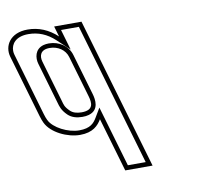

<svg xmlns="http://www.w3.org/2000/svg" viewBox="-177 -562 851 830"><g transform="rotate(-10 248.0 -146.5)"><path d="M237.6 -47 306.9 190H426.9L232.2 -476H112.2L125.7 -430C87.8 -465.3 44.8 -483 -3.6 -483C-80.4 -483 -111.6 -429.2 -97.2 -380L-16.8 -105C-13.5 -93.7 -9.7 -83.5 -5.4 -74.5C16.9 -27.8 86.6 5 141.6 5C198.5 5 222.4 -21.3 237.6 -47ZM76.7 -388C113.5 -388 144.1 -366.9 153.4 -335L206.7 -153C215.4 -123 219.1 -90 165.1 -90C143.4 -90 127.1 -95.3 116 -106C94.5 -126.8 94 -136.6 89.2 -153L35.9 -335C28.2 -361.6 35.9 -388 76.7 -388ZM220.4 -57.2C207.3 -35 190.9 -15 141.6 -15C92.6 -15 30.1 -46.5 12.7 -83.1C8.9 -91 5.4 -100.1 2.4 -110.6L-78 -385.6C-79.7 -391.4 -80.6 -397.3 -80.6 -402.9C-80.8 -432.5 -59.8 -463 -3.6 -463C39.6 -463 77.4 -447.7 112 -415.4L165.3 -365.6L138.9 -456H217.2L400.2 170H321.9L243.9 -96.8ZM76.7 -408C68.1 -408 60.1 -407 52.8 -405C13.9 -393.9 9 -356.1 16.8 -329.4L70 -147.4C74.2 -132.9 78.3 -114.7 102.1 -91.6C118.1 -76.2 140.4 -70 165.1 -70C175.5 -70 184.7 -71 193 -73.4C241.7 -86.9 232.6 -135.4 225.9 -158.6L172.6 -340.6C160.5 -382.1 121 -408 76.7 -408Z"/></g></svg>

Font: Din Kursivschrift
Style: BreitLeftGho
Weight: 400
Version: Version 1.089